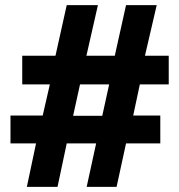

<svg xmlns="http://www.w3.org/2000/svg" viewBox="-20 -720 700 751"><path d="M85 11H205L241 -159H356L319 11H436L473 -159H607V-268H501L527 -390H640V-502H547L593 -700H473L429 -502H318L363 -700H241L197 -502H67V-390H175L147 -268H21V-159H121ZM266 -267 293 -390H407L380 -267Z"/></svg>

Font: Archivo Black
Style: Regular
Weight: 900
Designer: Hector Gatti
Foundry: Omnibus-Type
Version: Version 2.001